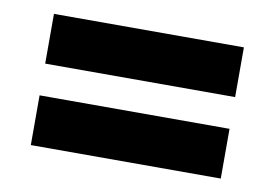

<svg xmlns="http://www.w3.org/2000/svg" viewBox="-46 -544 630 441"><g transform="rotate(10 269.5 -323.0)"><path d="M48 -476H491V-360H48ZM48 -286H491V-170H48Z"/></g></svg>

Font: Noto Sans Devanagari SemiCondensed ExtraBold
Style: Regular
Weight: 800
Width: 4
Designer: Jelle Bosma - Monotype Design Team
Foundry: Monotype Imaging Inc.
Version: Version 2.004; ttfautohint (v1.8.4.7-5d5b)